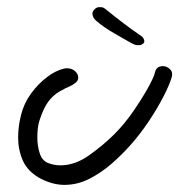

<svg xmlns="http://www.w3.org/2000/svg" viewBox="-20 -547 504 540"><path d="M161 -27Q144 -27 126 -32Q108 -37 90 -47Q57 -66 44 -96Q31 -126 31 -160Q31 -176 33 -191.5Q35 -207 39 -223Q47 -256 67 -283.5Q87 -311 112 -330Q137 -349 160 -354Q163 -355 168 -355Q182 -355 191 -347Q200 -339 200 -329Q200 -317 186 -310V-309Q163 -299 145.5 -288.5Q128 -278 115 -260Q102 -242 91 -208Q85 -190 85 -160Q85 -137 91.5 -116.5Q98 -96 114 -89Q131 -82 150 -82Q191 -82 231 -110.5Q271 -139 302 -170Q330 -198 354.5 -233.5Q379 -269 396 -299.5Q413 -330 416 -344Q420 -361 438 -361Q449 -361 458 -352.5Q467 -344 463 -330Q457 -309 439.5 -275Q422 -241 397.5 -204.5Q373 -168 346 -138Q324 -113 295 -87.5Q266 -62 232 -44.5Q198 -27 161 -27ZM372 -420Q371 -420 365 -420Q359 -420 342 -430Q330 -437 301 -453.5Q272 -470 250 -489Q240 -498 240 -509Q240 -515 246 -521Q252 -527 260 -527Q264 -527 267.5 -526.5Q271 -526 276 -522Q302 -501 327.5 -481.5Q353 -462 374 -448Q382 -443 384 -438Q386 -433 386 -431Q386 -427 381.5 -423.5Q377 -420 372 -420Z"/></svg>

Font: Grape Nuts
Style: Regular
Weight: 400
Designer: Robert E. Leuschke
Foundry: Robert E. Leuschke
Version: Version 1.010; ttfautohint (v1.8.3)